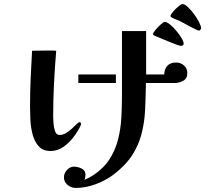

<svg xmlns="http://www.w3.org/2000/svg" viewBox="-20 -863 1040 946"><path d="M379 -252Q379 -248 378 -246Q365 -218 343 -188.5Q321 -159 292 -139Q263 -119 229 -119Q191 -119 170 -143Q149 -167 140 -203Q131 -239 129.5 -276Q128 -313 128 -340Q128 -408 131 -476.5Q134 -545 138 -613Q158 -613 177.5 -613.5Q197 -614 216 -614Q227 -614 237 -614Q247 -614 257 -613Q250 -532 246 -450.5Q242 -369 242 -288Q242 -278 243.5 -256Q245 -234 251.5 -216Q258 -198 273 -198Q290 -198 305.5 -207.5Q321 -217 334.5 -229.5Q348 -242 357.5 -251.5Q367 -261 372 -261Q379 -261 379 -252ZM903 -503Q903 -476 883 -465Q863 -454 840 -454H699Q698 -385 695 -322.5Q692 -260 677.5 -203.5Q663 -147 630 -96.5Q597 -46 537 -1Q499 27 450 45Q401 63 353 63Q331 63 313 48Q295 33 295 11Q295 -9 310 -25.5Q325 -42 345 -42Q362 -42 381.5 -33Q401 -24 401 -3Q401 4 400 10.5Q399 17 396 23Q418 14 440 0Q492 -35 520.5 -80Q549 -125 562 -177Q575 -229 578 -285Q581 -341 581 -397V-710H700V-496H789Q790 -524 805 -539.5Q820 -555 848 -555Q870 -555 886.5 -540.5Q903 -526 903 -503ZM551 -454H366V-496H551ZM885 -647Q885 -642 880.5 -639.5Q876 -637 871 -637Q867 -637 850 -643Q833 -649 811.5 -658Q790 -667 772 -674.5Q754 -682 746 -685Q742 -687 738 -689Q734 -691 734 -695Q734 -701 746 -715.5Q758 -730 772 -742.5Q786 -755 791 -755Q802 -755 817.5 -742.5Q833 -730 848.5 -711.5Q864 -693 874.5 -675.5Q885 -658 885 -647ZM971 -723Q971 -721 967 -716.5Q963 -712 961 -712Q957 -712 943.5 -718.5Q930 -725 914 -733.5Q898 -742 883.5 -750Q869 -758 863 -761Q860 -763 849.5 -766.5Q839 -770 829.5 -775Q820 -780 820 -784Q820 -790 832 -804.5Q844 -819 858.5 -831Q873 -843 879 -843Q890 -843 905.5 -828.5Q921 -814 936 -793.5Q951 -773 961 -753.5Q971 -734 971 -723Z"/></svg>

Font: Kaisei Decol
Style: Bold
Weight: 700
Designer: Font-Kai, 金井和夫
Foundry: KAZUO KANAI
Version: Version 5.003